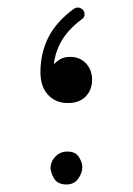

<svg xmlns="http://www.w3.org/2000/svg" viewBox="-20 -489 354 510"><path d="M160.6 -215.3Q127.4 -215.3 107.4 -237.3Q87.4 -259.3 87.4 -297.4Q87.4 -348.1 108.6 -389.9Q129.9 -431.6 175.8 -465.3Q184.1 -470.7 191.4 -468.3Q198.7 -465.8 202.1 -460.4Q205.6 -454.6 204.3 -447.8Q203.1 -440.9 195.3 -436.5Q160.6 -409.7 143.8 -380.9Q127 -352.1 123 -317.9Q130.4 -326.2 140.6 -332Q150.9 -337.9 166 -337.9Q192.4 -337.9 208.5 -320.6Q224.6 -303.2 224.6 -277.3Q224.6 -250.5 207.8 -232.9Q190.9 -215.3 160.6 -215.3ZM114.3 -42.5Q114.3 -59.6 127 -73Q139.6 -86.4 159.2 -86.4Q180.7 -86.4 189.7 -71.8Q198.7 -57.1 198.7 -45.9Q198.7 -29.3 187.7 -14.2Q176.8 1 156.7 1Q132.8 1 123.5 -15.1Q114.3 -31.2 114.3 -42.5Z"/></svg>

Font: Mikhak-DS1-FD Light
Style: Regular
Weight: 300
Designer: Amin Abedi
Version: Version 3.2